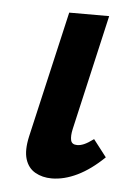

<svg xmlns="http://www.w3.org/2000/svg" viewBox="-40 -454 350 493"><g transform="rotate(5 135.0 -207.0)"><path d="M111 7Q87 7 68.5 -3.5Q50 -14 43 -36.5Q36 -59 44 -95L119 -421H222L154 -124Q150 -106 152.5 -95Q155 -84 169 -84Q177 -84 186.5 -88Q196 -92 211 -103L245 -59Q211 -26 177 -9.5Q143 7 111 7Z"/></g></svg>

Font: Ysabeau Infant
Style: Bold Italic
Weight: 700
Italic angle: -12°
Designer: Christian Thalmann (Catharsis Fonts)
Version: Version 2.001;gftools[0.9.30]; featfreeze: ss01,ss02,lnum